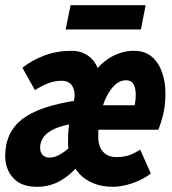

<svg xmlns="http://www.w3.org/2000/svg" viewBox="-39 -705 659 737"><path d="M103 12Q42 12 11.5 -22Q-19 -56 -19 -106Q-19 -198 47.5 -248.5Q114 -299 260 -320L250 -232Q200 -224 170.5 -210.5Q141 -197 128 -178.5Q115 -160 115 -138Q115 -120 125 -110Q135 -100 151 -100Q172 -100 195.5 -114.5Q219 -129 235 -147L272 -80Q234 -35 193.5 -11.5Q153 12 103 12ZM315 -207 316 -301H497L474 -283Q478 -298 480 -313Q482 -328 482 -341Q482 -367 473.5 -382Q465 -397 444 -397Q423 -397 404 -380.5Q385 -364 370 -334Q355 -304 346.5 -265.5Q338 -227 338 -182Q338 -143 356.5 -122.5Q375 -102 408 -102Q432 -102 453 -108Q474 -114 499 -131L540 -39Q509 -15 468.5 -1.5Q428 12 394 12Q353 12 320.5 -1Q288 -14 266 -37.5Q244 -61 233 -93Q222 -125 222 -160Q222 -196 225.5 -222.5Q229 -249 234 -270.5Q239 -292 244 -313Q252 -347 240.5 -371Q229 -395 197 -395Q171 -395 146.5 -385.5Q122 -376 95 -359L47 -445Q84 -474 131.5 -492Q179 -510 235 -510Q279 -510 307.5 -484.5Q336 -459 343 -418L322 -427Q355 -470 394.5 -490Q434 -510 475 -510Q517 -510 543.5 -487.5Q570 -465 583 -427.5Q596 -390 596 -348Q596 -296 586 -260Q576 -224 569 -207ZM213 -592 232 -685H520L502 -592Z"/></svg>

Font: Source Code Pro ExtraBold
Style: Italic
Weight: 800
Italic angle: -11°
Monospace: yes
Designer: Paul D. Hunt, Teo Tuominen
Foundry: Adobe Systems Incorporated
Version: Version 1.016;hotconv 1.0.116;makeotfexe 2.5.65601